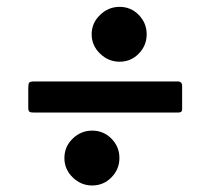

<svg xmlns="http://www.w3.org/2000/svg" viewBox="-20 -680 600 574"><path d="M82 -436.5Q70 -436.5 67.2 -432.8Q64.5 -429 64.5 -416.5V-358.5Q64.5 -349 67.8 -346.2Q71 -343.5 80.5 -343.5H512.5Q524.5 -343.5 524.5 -352.5V-422.5Q524.5 -436.5 511.5 -436.5ZM172.5 -207.5Q172.5 -174 197.2 -149.8Q222 -125.5 255.5 -125.5Q289.5 -125.5 313.2 -149.8Q337 -174 337 -207.5Q337 -241.5 313.2 -265.5Q289.5 -289.5 255.5 -289.5Q222 -289.5 197.2 -265.5Q172.5 -241.5 172.5 -207.5ZM254 -577.5Q254 -544 279 -519.8Q304 -495.5 337.5 -495.5Q371.5 -495.5 395 -519.8Q418.5 -544 418.5 -577.5Q418.5 -611 395 -635.2Q371.5 -659.5 337.5 -659.5Q304 -659.5 279 -635.2Q254 -611 254 -577.5Z"/></svg>

Font: Besley ExtraBold
Style: Italic
Weight: 800
Italic angle: -13°
Designer: Owen Earl
Foundry: indestructible type*
Version: Version 2.001